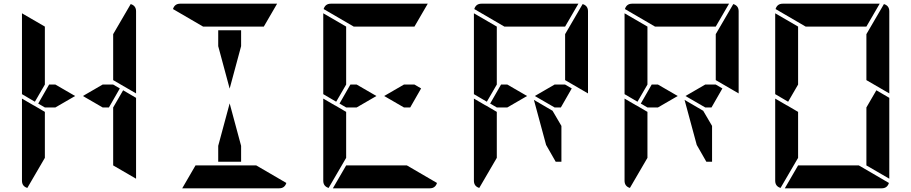

<svg xmlns="http://www.w3.org/2000/svg" viewBox="-20 -1020 4936 1040"><path d="M629 -541 570 -438H536L429 -500L536 -562H593ZM647 -531 717 -490V-52L593 -124V-138V-144V-302V-396V-438ZM169 -469 99 -510V-948L223 -876V-698V-590V-562ZM223 -165 128 -2Q99 -11 99 -41V-486L159 -451L165 -448L223 -414V-384V-302ZM688 -998Q717 -989 717 -959V-514L593 -586V-698V-835ZM280 -438H223L187 -459L246 -562H280L387 -500Z M1162 -770V-856H1286V-770L1224 -540ZM1080 -876 917 -971Q926 -1000 956 -1000H1162H1286H1481L1409 -876H1370H1286H1162ZM1368 -124 1531 -29Q1522 0 1492 0H1286H1162H967L1039 -124H1078H1162H1286ZM1286 -230V-144H1162V-230L1224 -460Z M2261 -541 2202 -438H2168L2061 -500L2168 -562H2225ZM1801 -469 1731 -510V-948L1855 -876V-698V-590V-562ZM1855 -165 1760 -2Q1731 -11 1731 -41V-486L1791 -451L1797 -448L1855 -414V-384V-302ZM1896 -876 1733 -971Q1742 -1000 1772 -1000H1978H2102H2297L2225 -876H2186H2102H1978ZM2184 -124 2347 -29Q2338 0 2308 0H2102H1978H1783L1855 -124H1894H1978H2102ZM1912 -438H1855L1819 -459L1878 -562H1912L2019 -500Z M3077 -541 3018 -438H2984L2877 -500L2984 -562H3041ZM2617 -469 2547 -510V-948L2671 -876V-698V-590V-562ZM2671 -165 2576 -2Q2547 -11 2547 -41V-486L2607 -451L2613 -448L2671 -414V-384V-302ZM2712 -876 2549 -971Q2558 -1000 2588 -1000H2794H2918H3113L3041 -876H3002H2918H2794ZM3136 -998Q3165 -989 3165 -959V-514L3041 -586V-698V-835ZM2728 -438H2671L2635 -459L2694 -562H2728L2835 -500ZM3021 -338V-144H2990L2938 -235L2872 -479L2973 -420Z M3893 -541 3834 -438H3800L3693 -500L3800 -562H3857ZM3433 -469 3363 -510V-948L3487 -876V-698V-590V-562ZM3487 -165 3392 -2Q3363 -11 3363 -41V-486L3423 -451L3429 -448L3487 -414V-384V-302ZM3528 -876 3365 -971Q3374 -1000 3404 -1000H3610H3734H3929L3857 -876H3818H3734H3610ZM3952 -998Q3981 -989 3981 -959V-514L3857 -586V-698V-835ZM3544 -438H3487L3451 -459L3510 -562H3544L3651 -500ZM3837 -338V-144H3806L3754 -235L3688 -479L3789 -420Z M4727 -531 4797 -490V-52L4673 -124V-138V-144V-302V-396V-438ZM4249 -469 4179 -510V-948L4303 -876V-698V-590V-562ZM4303 -165 4208 -2Q4179 -11 4179 -41V-486L4239 -451L4245 -448L4303 -414V-384V-302ZM4344 -876 4181 -971Q4190 -1000 4220 -1000H4426H4550H4745L4673 -876H4634H4550H4426ZM4768 -998Q4797 -989 4797 -959V-514L4673 -586V-698V-835ZM4632 -124 4795 -29Q4786 0 4756 0H4550H4426H4231L4303 -124H4342H4426H4550Z"/></svg>

Font: DSEG14 Modern
Style: Bold
Weight: 700
Designer: Keshikan(Twitter:@keshinomi_88pro)
Version: Version 0.46